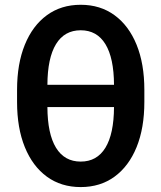

<svg xmlns="http://www.w3.org/2000/svg" viewBox="-20 -759 665 791"><path d="M312.5 11.7Q231.9 11.7 173.1 -31.2Q114.3 -74.2 82.3 -152.8Q50.3 -231.4 50.3 -338.9V-388.7Q50.3 -496.1 82.3 -574.7Q114.3 -653.3 173.1 -696.3Q231.9 -739.3 312.5 -739.3Q393.1 -739.3 451.9 -696.3Q510.7 -653.3 542.7 -574.7Q574.7 -496.1 574.7 -388.7V-338.9Q574.7 -231.4 542.7 -152.8Q510.7 -74.2 451.9 -31.2Q393.1 11.7 312.5 11.7ZM175.3 -409.7H449.7Q449.2 -520 414.3 -577.1Q379.4 -634.3 312.5 -634.3Q245.6 -634.3 210.7 -577.1Q175.8 -520 175.3 -409.7ZM312.5 -93.3Q379.4 -93.3 414.3 -150.4Q449.2 -207.5 449.7 -317.9H175.3Q175.8 -207.5 210.7 -150.4Q245.6 -93.3 312.5 -93.3Z"/></svg>

Font: Inter SemiBold
Style: Regular
Weight: 600
Designer: Rasmus Andersson
Foundry: rsms
Version: Version 4.001;git-9221beed3